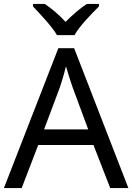

<svg xmlns="http://www.w3.org/2000/svg" viewBox="-20 -964 679 984"><path d="M272 -784H362C386 -829 449 -893 487 -931V-944H425C390 -921 352 -888 316 -852C283 -888 244 -921 209 -944H149V-931C185 -893 246 -829 272 -784ZM545 0H638L360 -717H279L0 0H91L176 -221H459ZM352 -517 432 -301H206L287 -517C295 -540 308 -583 318 -624C325 -599 346 -533 352 -517Z"/></svg>

Font: Noto Sans Bengali
Style: Regular
Weight: 400
Designer: Jelle Bosma - Monotype Design Team
Foundry: Monotype Imaging Inc.
Version: Version 2.003